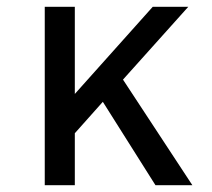

<svg xmlns="http://www.w3.org/2000/svg" viewBox="-20 -542 620 562"><path d="M281 -244 199 -152V0H111V-522H199V-267L427 -522H531L340 -309L543 0H435Z"/></svg>

Font: Amiko
Style: Regular
Weight: 400
Designer: Pablo Impallari, Rodrigo Fuenzalida, Andres Torresi
Foundry: Impallari Type
Version: Version 1.001; ttfautohint (v1.3)